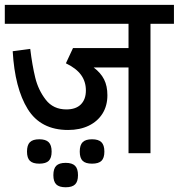

<svg xmlns="http://www.w3.org/2000/svg" viewBox="-29 -644 751 807"><path d="M702.1 -543.9H603.5V0H511.2V-360.4H364.7Q394.5 -337.9 408.4 -310.3Q422.4 -282.7 422.4 -243.7Q422.4 -199.7 401.9 -166.7Q381.3 -133.8 344 -115.7Q306.6 -97.7 257.3 -97.7Q142.1 -97.7 87.6 -185.5Q33.2 -273.4 24.4 -428.7L98.1 -438.5Q106.4 -370.1 119.1 -317.9Q131.8 -265.6 163.3 -224.9Q194.8 -184.1 250 -184.1Q290 -184.1 311 -205.3Q332 -226.6 332 -263.7Q332 -301.3 311.5 -329.3Q291 -357.4 248 -377.9L277.8 -441.9H511.2V-543.9H-8.8V-623.5H702.1ZM409.7 -6.8Q409.7 20 397.5 32Q385.3 43.9 357.9 43.9Q330.6 43.9 318.4 32Q306.2 20 306.2 -6.8Q306.2 -34.2 318.4 -46.4Q330.6 -58.6 357.9 -58.6Q384.8 -58.6 397.2 -46.4Q409.7 -34.2 409.7 -6.8ZM298.8 92.3Q298.8 119.1 286.6 131.1Q274.4 143.1 247.1 143.1Q219.7 143.1 207.5 131.1Q195.3 119.1 195.3 92.3Q195.3 64.9 207.5 52.7Q219.7 40.5 247.1 40.5Q273.9 40.5 286.4 52.7Q298.8 64.9 298.8 92.3ZM188 -6.8Q188 20 175.8 32Q163.6 43.9 136.2 43.9Q108.9 43.9 96.7 32Q84.5 20 84.5 -6.8Q84.5 -34.2 96.7 -46.4Q108.9 -58.6 136.2 -58.6Q163.1 -58.6 175.5 -46.4Q188 -34.2 188 -6.8Z"/></svg>

Font: Varta SemiBold
Style: Regular
Weight: 600
Designer: Joana Correia, Viktoriya Grabowska, Eben Sorkin
Foundry: Sorkin Type
Version: Version 1.003; ttfautohint (v1.3) -l 8 -r 24 -G 200 -x 12 -H